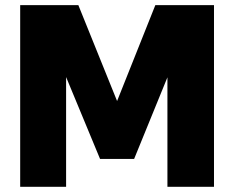

<svg xmlns="http://www.w3.org/2000/svg" viewBox="-20 -723 906 743"><path d="M58.1 0V-703.1H283.2L433.1 -332L581.1 -703.1H808.1V0H627.9V-423.8L499 -107.9H367.2L235.8 -424.8V0Z"/></svg>

Font: LT Superior Black
Style: Regular
Weight: 900
Designer: Daniel Lyons
Foundry: LyonsType
Version: Version 2.005